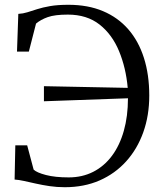

<svg xmlns="http://www.w3.org/2000/svg" viewBox="-20 -771 674 802"><path d="M250.5 11Q217.5 11 187.2 6.5Q157 2 130.2 -4Q103.5 -10 80.8 -15Q58 -20 41 -21L44 -164H93.5L120.5 -62.5Q133.5 -50 171.8 -40Q210 -30 267 -30Q323.5 -30 369.2 -53.2Q415 -76.5 447.5 -120Q480 -163.5 497.2 -224.5Q514.5 -285.5 514.5 -360.5L163.5 -348V-411L513.5 -404Q506 -488 477.2 -557.5Q448.5 -627 395.8 -668.5Q343 -710 263.5 -710Q209 -710 179.5 -699.5Q150 -689 130.5 -672.5L100.5 -555.5H51L56.5 -713Q76 -714 94.5 -719.8Q113 -725.5 135.5 -732.8Q158 -740 189.2 -745.5Q220.5 -751 265.5 -751Q347.5 -751 410.2 -724.5Q473 -698 516 -648.5Q559 -599 581.2 -529Q603.5 -459 603.5 -372Q603.5 -288.5 578.5 -218.5Q553.5 -148.5 507 -97Q460.5 -45.5 395.8 -17.2Q331 11 250.5 11Z"/></svg>

Font: Merriweather 60pt Light
Style: Regular
Weight: 300
Version: Version 2.100